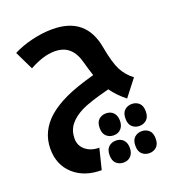

<svg xmlns="http://www.w3.org/2000/svg" viewBox="-147 -622 978 1068"><g transform="rotate(-20 341.5 -88.5)"><path d="M272.9 326.2Q170.4 326.2 107.7 269.3Q44.9 212.4 44.9 118.2Q44.9 64.9 66.2 20.8Q87.4 -23.4 128.2 -59.3Q168.9 -95.2 234.4 -126.2Q299.8 -157.2 409.2 -187Q393.6 -234.4 384.8 -268.1Q369.6 -327.1 337.2 -356Q304.7 -384.8 251 -384.8Q185.5 -384.8 102.1 -338.9L48.8 -449.2Q97.2 -474.6 160.2 -489.7Q223.1 -504.9 282.2 -504.9Q481 -504.9 514.2 -312Q531.2 -217.8 554 -173.6Q576.7 -129.4 618.2 -98.1L542 0Q493.2 -38.6 460.9 -84Q340.3 -53.2 291.5 -28.6Q242.7 -3.9 216.8 29.5Q190.9 63 190.9 109.9Q190.9 151.9 222.4 178Q253.9 204.1 303.2 204.1ZM402.3 328.1Q377.4 328.1 359.9 312.3Q342.3 296.4 342.3 263.2Q342.3 229.5 359.9 213.9Q377.4 198.2 402.3 198.2Q430.2 198.2 446.3 215.6Q462.4 232.9 462.4 263.2Q462.4 292.5 446.3 310.3Q430.2 328.1 402.3 328.1ZM555.2 328.1Q530.3 328.1 512.7 312.3Q495.1 296.4 495.1 263.2Q495.1 229.5 512.7 213.9Q530.3 198.2 555.2 198.2Q580.1 198.2 597.7 213.9Q615.2 229.5 615.2 263.2Q615.2 296.4 597.7 312.3Q580.1 328.1 555.2 328.1ZM402.3 167Q377.4 167 359.9 151.1Q342.3 135.3 342.3 102.1Q342.3 68.4 359.9 52.7Q377.4 37.1 402.3 37.1Q430.2 37.1 446.3 54.4Q462.4 71.8 462.4 102.1Q462.4 131.3 446.3 149.2Q430.2 167 402.3 167ZM555.2 167Q530.3 167 512.7 151.1Q495.1 135.3 495.1 102.1Q495.1 68.4 512.7 52.7Q530.3 37.1 555.2 37.1Q580.1 37.1 597.7 52.7Q615.2 68.4 615.2 102.1Q615.2 135.3 597.7 151.1Q580.1 167 555.2 167Z"/></g></svg>

Font: Droid Arabic Kufi
Style: Bold
Weight: 700
Designer: Pascal Zoghbi
Foundry: Irfont.ir
Version: Version 1.00 February 28, 2013, initial release